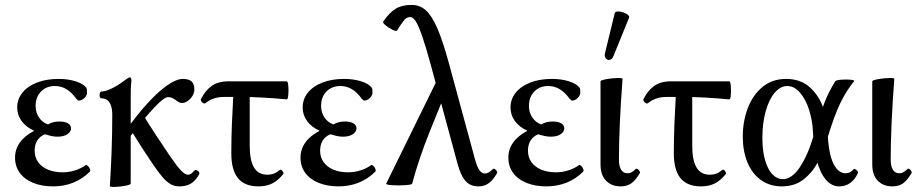

<svg xmlns="http://www.w3.org/2000/svg" viewBox="-20 -745 3733 779"><path d="M41 -105Q41 -139.2 60.5 -166.7Q80.1 -194.3 118.7 -214.4Q85.9 -229 67.9 -253.7Q49.8 -278.3 49.8 -308.6Q49.8 -342.8 71 -369.1Q92.3 -395.5 130.4 -410.2Q168.5 -424.8 217.8 -424.8Q256.3 -424.8 287.1 -415Q317.9 -405.3 330.1 -389.2Q332 -386.7 332.5 -381.1Q333 -375.5 333 -369.1Q333 -361.3 328.1 -354Q323.2 -346.7 315.7 -341.8Q308.1 -336.9 299.8 -336.9Q298.3 -336.9 295.4 -338.9Q292.5 -340.8 290 -343.8Q270.5 -370.6 249.3 -383.3Q228 -396 202.6 -396Q168 -396 146.2 -373.5Q124.5 -351.1 124.5 -315.4Q124.5 -288.6 138.4 -268.1Q152.3 -247.6 174.8 -240.2Q194.3 -252 221.2 -252Q243.2 -252 255.6 -244.6Q268.1 -237.3 268.1 -224.1Q268.1 -210.4 253.2 -200.4Q238.3 -190.4 213.4 -190.4Q201.2 -190.4 188.7 -193.1Q176.3 -195.8 162.1 -200.2Q141.6 -191.9 131.1 -174.8Q120.6 -157.7 120.6 -133.3Q120.6 -106.9 134.8 -87.2Q148.9 -67.4 174.6 -56.6Q200.2 -45.9 234.4 -45.9Q259.8 -45.9 283.9 -53.5Q308.1 -61 328.1 -75.2Q331.1 -77.1 336.7 -71.8Q342.3 -66.4 345 -59.1Q347.7 -51.8 344.2 -48.3Q314.9 -19 277.1 -3.9Q239.3 11.2 195.8 11.2Q149.4 11.2 114.3 -3.2Q79.1 -17.6 60.1 -43.9Q41 -70.3 41 -105Z M435.5 -278.8Q435.5 -301.3 430.4 -316.2Q425.3 -331.1 415.5 -338.6Q405.8 -346.2 390.6 -346.2Q386.2 -346.2 384.8 -353Q383.3 -359.9 385 -366.7Q386.7 -373.5 390.6 -373.5Q407.2 -373.5 433.1 -386Q459 -398.4 485.8 -418.9Q494.1 -425.3 499.3 -428.2Q504.4 -431.2 507.3 -431.2Q510.3 -431.2 511.7 -427.7Q513.2 -424.3 513.2 -417.5Q511.2 -400.9 510.7 -380.9Q510.3 -360.8 510.3 -342.3V0Q510.3 4.4 489 8.5Q467.8 12.7 446.8 13.4Q425.8 14.2 425.8 9.8Q435.5 -145 435.5 -278.8ZM721.7 -424.8Q746.1 -424.8 757.3 -414.6Q768.6 -404.3 768.6 -382.8Q768.6 -368.2 760.5 -355.2Q752.4 -342.3 740.7 -334.7Q729 -327.1 719.2 -327.1Q712.9 -327.1 707.5 -329.6Q702.1 -332 695.3 -337.4Q686 -344.2 678.5 -347.7Q670.9 -351.1 660.6 -351.1Q651.9 -351.1 630.1 -332.3Q608.4 -313.5 569.8 -268.3Q531.2 -223.1 476.6 -149.4L458 -166.5Q512.7 -251 563.5 -309.1Q614.3 -367.2 654.5 -396Q694.8 -424.8 721.7 -424.8ZM602.1 -76.2Q556.2 -143.1 509.8 -219.2L560.1 -279.8Q604.5 -207.5 667 -115.7Q696.8 -71.8 713.6 -54Q730.5 -36.1 742.7 -36.1Q749.5 -36.1 755.6 -40.5Q761.7 -44.9 769.5 -53.7Q772 -56.6 777.8 -54.4Q783.7 -52.2 787.1 -47.4Q790.5 -42.5 787.6 -37.1Q778.3 -20 766.6 -9.3Q754.9 1.5 740.2 6.3Q725.6 11.2 707 11.2Q689 11.2 673.6 2.9Q658.2 -5.4 641.6 -23.9Q625 -42.5 602.1 -76.2Z M918.5 -123.5Q918.5 -182.6 920.9 -242.4Q923.3 -302.2 928.2 -390.6H993.2V-154.8Q993.2 -94.2 1010.7 -65.2Q1028.3 -36.1 1064.9 -36.1Q1079.1 -36.1 1090.3 -40.3Q1101.6 -44.4 1115.2 -55.2Q1118.7 -58.1 1122.6 -54.9Q1126.5 -51.8 1128.9 -46.6Q1131.3 -41.5 1129.9 -39.6Q1108.4 -12.7 1084.7 -0.7Q1061 11.2 1028.8 11.2Q972.7 11.2 945.6 -22Q918.5 -55.2 918.5 -123.5ZM795.4 -342.8Q812.5 -377.4 838.6 -396.2Q864.7 -415 906.7 -415H1143.6Q1147.9 -415 1149.7 -396.5Q1151.4 -377.9 1149.7 -359.6Q1147.9 -341.3 1143.6 -341.8Q1090.3 -346.7 1046.6 -349.1Q1002.9 -351.6 960.9 -351.6H887.2Q863.8 -351.6 844.7 -344.2Q825.7 -336.9 814 -326.7Q810.5 -323.7 805.4 -326.2Q800.3 -328.6 796.9 -333.7Q793.5 -338.9 795.4 -342.8Z M1199.2 -105Q1199.2 -139.2 1218.8 -166.7Q1238.3 -194.3 1276.9 -214.4Q1244.1 -229 1226.1 -253.7Q1208 -278.3 1208 -308.6Q1208 -342.8 1229.2 -369.1Q1250.5 -395.5 1288.6 -410.2Q1326.7 -424.8 1376 -424.8Q1414.6 -424.8 1445.3 -415Q1476.1 -405.3 1488.3 -389.2Q1490.2 -386.7 1490.7 -381.1Q1491.2 -375.5 1491.2 -369.1Q1491.2 -361.3 1486.3 -354Q1481.4 -346.7 1473.9 -341.8Q1466.3 -336.9 1458 -336.9Q1456.5 -336.9 1453.6 -338.9Q1450.7 -340.8 1448.2 -343.8Q1428.7 -370.6 1407.5 -383.3Q1386.2 -396 1360.8 -396Q1326.2 -396 1304.4 -373.5Q1282.7 -351.1 1282.7 -315.4Q1282.7 -288.6 1296.6 -268.1Q1310.5 -247.6 1333 -240.2Q1352.5 -252 1379.4 -252Q1401.4 -252 1413.8 -244.6Q1426.3 -237.3 1426.3 -224.1Q1426.3 -210.4 1411.4 -200.4Q1396.5 -190.4 1371.6 -190.4Q1359.4 -190.4 1346.9 -193.1Q1334.5 -195.8 1320.3 -200.2Q1299.8 -191.9 1289.3 -174.8Q1278.8 -157.7 1278.8 -133.3Q1278.8 -106.9 1293 -87.2Q1307.1 -67.4 1332.8 -56.6Q1358.4 -45.9 1392.6 -45.9Q1418 -45.9 1442.1 -53.5Q1466.3 -61 1486.3 -75.2Q1489.3 -77.1 1494.9 -71.8Q1500.5 -66.4 1503.2 -59.1Q1505.9 -51.8 1502.4 -48.3Q1473.1 -19 1435.3 -3.9Q1397.5 11.2 1354 11.2Q1307.6 11.2 1272.5 -3.2Q1237.3 -17.6 1218.3 -43.9Q1199.2 -70.3 1199.2 -105Z M1835 -85.4 1729 -477.5Q1707.5 -556.6 1692.4 -599.9Q1677.2 -643.1 1666.3 -659.4Q1655.3 -675.8 1645 -675.8Q1635.7 -675.8 1629.4 -671.9Q1623 -668 1615 -657.2Q1606.9 -646.5 1590.8 -621.1Q1587.9 -616.7 1572.8 -624Q1557.6 -631.3 1544.7 -642.1Q1531.7 -652.8 1534.7 -657.2Q1559.6 -693.8 1585.2 -709.5Q1610.8 -725.1 1649.9 -725.1Q1682.6 -725.1 1707 -703.9Q1731.4 -682.6 1753.7 -631.8Q1775.9 -581.1 1800.8 -490.2L1906.7 -100.6Q1915.5 -67.4 1925.3 -54.2Q1935.1 -41 1946.8 -41Q1954.6 -41 1961.9 -44.9Q1969.2 -48.8 1980 -59.1Q1983.4 -62 1988 -59.1Q1992.7 -56.2 1995.6 -50.8Q1998.5 -45.4 1997.1 -43Q1980 -13.7 1962.4 -1.2Q1944.8 11.2 1921.4 11.2Q1899.4 11.2 1883.8 2Q1868.2 -7.3 1856.4 -28.3Q1844.7 -49.3 1835 -85.4ZM1766.6 -447.3 1794.4 -386.2 1722.7 -209Q1679.2 -100.6 1652.3 0Q1651.4 4.4 1624 6.3Q1596.7 8.3 1570.8 6.3Q1544.9 4.4 1546.9 0Z M2042.5 -105Q2042.5 -139.2 2062 -166.7Q2081.5 -194.3 2120.1 -214.4Q2087.4 -229 2069.3 -253.7Q2051.3 -278.3 2051.3 -308.6Q2051.3 -342.8 2072.5 -369.1Q2093.8 -395.5 2131.8 -410.2Q2169.9 -424.8 2219.2 -424.8Q2257.8 -424.8 2288.6 -415Q2319.3 -405.3 2331.5 -389.2Q2333.5 -386.7 2334 -381.1Q2334.5 -375.5 2334.5 -369.1Q2334.5 -361.3 2329.6 -354Q2324.7 -346.7 2317.1 -341.8Q2309.6 -336.9 2301.3 -336.9Q2299.8 -336.9 2296.9 -338.9Q2293.9 -340.8 2291.5 -343.8Q2272 -370.6 2250.7 -383.3Q2229.5 -396 2204.1 -396Q2169.4 -396 2147.7 -373.5Q2126 -351.1 2126 -315.4Q2126 -288.6 2139.9 -268.1Q2153.8 -247.6 2176.3 -240.2Q2195.8 -252 2222.7 -252Q2244.6 -252 2257.1 -244.6Q2269.5 -237.3 2269.5 -224.1Q2269.5 -210.4 2254.6 -200.4Q2239.7 -190.4 2214.8 -190.4Q2202.6 -190.4 2190.2 -193.1Q2177.7 -195.8 2163.6 -200.2Q2143.1 -191.9 2132.6 -174.8Q2122.1 -157.7 2122.1 -133.3Q2122.1 -106.9 2136.2 -87.2Q2150.4 -67.4 2176 -56.6Q2201.7 -45.9 2235.8 -45.9Q2261.2 -45.9 2285.4 -53.5Q2309.6 -61 2329.6 -75.2Q2332.5 -77.1 2338.1 -71.8Q2343.8 -66.4 2346.4 -59.1Q2349.1 -51.8 2345.7 -48.3Q2316.4 -19 2278.6 -3.9Q2240.7 11.2 2197.3 11.2Q2150.9 11.2 2115.7 -3.2Q2080.6 -17.6 2061.5 -43.9Q2042.5 -70.3 2042.5 -105Z M2416.5 -78.1V-415Q2416.5 -419.4 2439 -423.6Q2461.4 -427.7 2483.6 -428.5Q2505.9 -429.2 2505.9 -424.8Q2491.2 -231.9 2491.2 -97.2Q2491.2 -70.3 2500.2 -56.2Q2509.3 -42 2526.4 -42Q2534.7 -42 2542.5 -46.1Q2550.3 -50.3 2559.1 -59.1Q2562 -62 2566.9 -59.1Q2571.8 -56.2 2574.7 -51Q2577.6 -45.9 2576.2 -43Q2558.6 -13.2 2541.3 -1Q2523.9 11.2 2498 11.2Q2461.4 11.2 2439 -11.7Q2416.5 -34.7 2416.5 -78.1ZM2434.6 -529.3 2474.1 -691.4Q2476.1 -699.7 2491.9 -698.2Q2507.8 -696.8 2521.7 -688.7Q2535.6 -680.7 2532.2 -672.9L2469.2 -518.1Q2463.9 -504.4 2454.1 -502.2Q2444.3 -500 2438 -508.3Q2431.6 -516.6 2434.6 -529.3Z M2713.9 -123.5Q2713.9 -182.6 2716.3 -242.4Q2718.8 -302.2 2723.6 -390.6H2788.6V-154.8Q2788.6 -94.2 2806.2 -65.2Q2823.7 -36.1 2860.4 -36.1Q2874.5 -36.1 2885.7 -40.3Q2897 -44.4 2910.6 -55.2Q2914.1 -58.1 2918 -54.9Q2921.9 -51.8 2924.3 -46.6Q2926.8 -41.5 2925.3 -39.6Q2903.8 -12.7 2880.1 -0.7Q2856.4 11.2 2824.2 11.2Q2768.1 11.2 2741 -22Q2713.9 -55.2 2713.9 -123.5ZM2590.8 -342.8Q2607.9 -377.4 2634 -396.2Q2660.2 -415 2702.1 -415H2939Q2943.4 -415 2945.1 -396.5Q2946.8 -377.9 2945.1 -359.6Q2943.4 -341.3 2939 -341.8Q2885.7 -346.7 2842 -349.1Q2798.3 -351.6 2756.3 -351.6H2682.6Q2659.2 -351.6 2640.1 -344.2Q2621.1 -336.9 2609.4 -326.7Q2606 -323.7 2600.8 -326.2Q2595.7 -328.6 2592.3 -333.7Q2588.9 -338.9 2590.8 -342.8Z M2993.7 -190.9Q2993.7 -252 3013.7 -305.4Q3033.7 -358.9 3073.2 -391.8Q3112.8 -424.8 3169.4 -424.8Q3228 -424.8 3265.4 -391.1Q3302.7 -357.4 3319.6 -308.8Q3336.4 -260.3 3337.9 -212.4Q3340.8 -124.5 3360.4 -83.3Q3379.9 -42 3411.1 -42Q3420.4 -42 3428.7 -46.1Q3437 -50.3 3442.9 -58.1Q3445.3 -61 3450.2 -58.6Q3455.1 -56.2 3458.7 -51.3Q3462.4 -46.4 3460.9 -43Q3448.7 -16.1 3429.4 -2.4Q3410.2 11.2 3384.8 11.2Q3354.5 11.2 3331.3 -15.4Q3308.1 -42 3294.4 -91.8Q3280.8 -141.6 3278.3 -210.4Q3276.4 -256.3 3262.7 -299.3Q3249 -342.3 3225.8 -369.1Q3202.6 -396 3174.3 -396Q3146.5 -396 3123.3 -368.9Q3100.1 -341.8 3086.7 -293.7Q3073.2 -245.6 3073.2 -186Q3073.2 -131.8 3084.5 -94Q3095.7 -56.2 3114.5 -37.1Q3133.3 -18.1 3155.8 -18.1Q3192.4 -18.1 3224.6 -65.7Q3256.8 -113.3 3280.8 -193.4Q3308.1 -283.7 3324.7 -327.4Q3341.3 -371.1 3369.1 -415.5Q3372.1 -419.9 3392.3 -421.6Q3412.6 -423.3 3430.7 -421.6Q3448.7 -419.9 3445.3 -415.5Q3413.1 -376 3388.9 -325.7Q3364.7 -275.4 3337.4 -185.5Q3320.8 -130.9 3299.1 -88.6Q3277.3 -46.4 3241 -17.6Q3204.6 11.2 3151.9 11.2Q3103.5 11.2 3067.6 -14.4Q3031.7 -40 3012.7 -85.9Q2993.7 -131.8 2993.7 -190.9Z M3519 -78.1V-415Q3519 -419.4 3541.5 -423.6Q3564 -427.7 3586.2 -428.5Q3608.4 -429.2 3608.4 -424.8Q3593.8 -231.9 3593.8 -97.2Q3593.8 -70.3 3602.8 -56.2Q3611.8 -42 3628.9 -42Q3637.2 -42 3645 -46.1Q3652.8 -50.3 3661.6 -59.1Q3664.6 -62 3669.4 -59.1Q3674.3 -56.2 3677.2 -51Q3680.2 -45.9 3678.7 -43Q3661.1 -13.2 3643.8 -1Q3626.5 11.2 3600.6 11.2Q3564 11.2 3541.5 -11.7Q3519 -34.7 3519 -78.1Z"/></svg>

Font: Junicode Two Beta VF
Style: Regular
Weight: 400
Designer: Peter S. Baker
Foundry: Briery Creek Software
Version: Version 1.031 beta; ttfautohint (v1.8.1.43-b0c9)